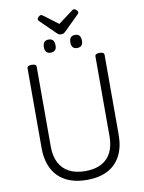

<svg xmlns="http://www.w3.org/2000/svg" viewBox="-155 -1698 1368 1819"><g transform="rotate(-10 528.5 -788.0)"><path d="M531 19Q442 19 372.5 -5.5Q303 -30 255.5 -77.5Q208 -125 183 -194Q158 -263 158 -351V-1119Q158 -1133 169 -1139.5Q180 -1146 202 -1146Q224 -1146 235 -1139.5Q246 -1133 246 -1119V-351Q246 -260 278.5 -196.5Q311 -133 374.5 -99.5Q438 -66 531 -66Q623 -66 685.5 -99.5Q748 -133 779.5 -196.5Q811 -260 811 -351V-1119Q811 -1133 822 -1139.5Q833 -1146 855 -1146Q899 -1146 899 -1119V-351Q899 -233 856 -150Q813 -67 731 -24Q649 19 531 19ZM401 -1228Q374 -1228 359.5 -1243.5Q345 -1259 345 -1290Q345 -1322 359 -1338Q373 -1354 402 -1354Q429 -1354 443 -1338Q457 -1322 457 -1290Q458 -1259 443.5 -1243.5Q429 -1228 401 -1228ZM656 -1228Q628 -1228 614 -1243.5Q600 -1259 600 -1290Q600 -1322 614 -1338Q628 -1354 656 -1354Q683 -1354 697 -1338Q711 -1322 711 -1290Q712 -1259 697.5 -1243.5Q683 -1228 656 -1228ZM688 -1595Q697 -1595 710 -1583.5Q723 -1572 723 -1561Q723 -1559 722.5 -1555Q722 -1551 717 -1545L572 -1402Q565 -1396 556.5 -1389Q548 -1382 528 -1382Q509 -1382 501 -1389Q493 -1396 486 -1402L340 -1545Q335 -1551 334.5 -1555Q334 -1559 334 -1561Q334 -1572 347 -1583.5Q360 -1595 369 -1595Q376 -1595 381.5 -1591.5Q387 -1588 394 -1583L528 -1482L663 -1583Q671 -1588 676 -1591.5Q681 -1595 688 -1595Z"/></g></svg>

Font: Playwrite BR
Style: Regular
Weight: 400
Designer: Veronika Burian, José Scaglione
Foundry: TypeTogether
Version: Version 1.002